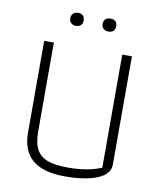

<svg xmlns="http://www.w3.org/2000/svg" viewBox="-86 -841 765 918"><g transform="rotate(10 296.0 -381.5)"><path d="M186 -740Q186 -755 195 -763.5Q204 -772 219 -772Q234 -772 242.5 -764Q251 -756 251 -740Q251 -726 242.5 -717.5Q234 -709 219 -709Q204 -709 195 -717.5Q186 -726 186 -740ZM343 -740Q343 -756 352 -764Q361 -772 377 -772Q392 -772 400.5 -764Q409 -756 409 -740Q409 -726 400.5 -717.5Q392 -709 377 -709Q361 -709 352 -717.5Q343 -726 343 -740ZM82 -168V-612H129V-180Q129 -124 146.5 -92.5Q164 -61 201 -48Q238 -35 299 -35Q395 -35 461 -63V-612H508V-86Q508 -40 449.5 -15.5Q391 9 292 9Q186 9 134 -34.5Q82 -78 82 -168Z"/></g></svg>

Font: Athiti Light
Style: Regular
Weight: 300
Designer: CadsonDemak Team
Foundry: CadsonDemak
Version: Version 1.033